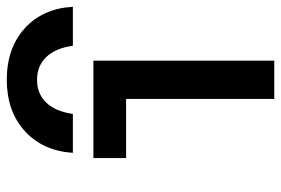

<svg xmlns="http://www.w3.org/2000/svg" viewBox="-148 -660 809 552"><g transform="rotate(-90 256.0 -384.5)"><path d="M302 -769Q393 -769 450 -717.5Q507 -666 512 -579H400Q393 -629 367.5 -655.5Q342 -682 302 -682Q262 -682 236.5 -655.5Q211 -629 204 -579H92Q98 -666 155 -717.5Q212 -769 302 -769ZM247 0V-426H77V-520H357V0Z"/></g></svg>

Font: M PLUS Code Latin Medium
Style: Regular
Weight: 500
Designer: Coji Morishita
Foundry: UNDERFOREST DESIGN
Version: Version 1.002; ttfautohint (v1.8.3)